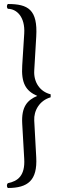

<svg xmlns="http://www.w3.org/2000/svg" viewBox="-20 -726 307 959"><path d="M101 68C105.7 151.1 69.5 179 19 189C13 195 13 207 19 213C119.5 213 167.2 175 161 60L151 -124C148.3 -172.9 177 -224 233 -240V-255C179 -268 147.7 -316.1 151 -373L161 -543C169 -678.2 120.5 -706 19 -706C13 -700 13 -688 19 -682C63 -682 106.3 -642.1 101 -558L91 -399C85.5 -312.1 108 -272 166 -247C117 -226 86.1 -193.8 91 -108Z"/></svg>

Font: Libertinus Serif Display
Style: Regular
Weight: 400
Designer: Philipp H. Poll
Foundry: Khaled Hosny
Version: Version 6.1